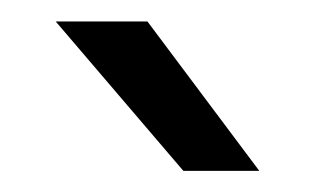

<svg xmlns="http://www.w3.org/2000/svg" viewBox="-20 -710 302 180"><path d="M151.9 -549.8 32.2 -689.9H118.2L223.1 -549.8Z"/></svg>

Font: Acari Sans Light
Style: Regular
Weight: 300
Designer: Alfredo Marco Pradil and Stefan Peev
Foundry: Hanken Design Co.
Version: Version 1.045;January 11, 2019;FontCreator 11.5.0.2425 64-bi